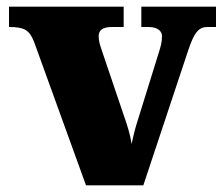

<svg xmlns="http://www.w3.org/2000/svg" viewBox="-20 -556 668 576"><path d="M82 -431 238 0H410L545 -406C563 -460 577 -475 602 -475H628V-536H404V-475H425C455 -475 466 -461 466 -448C466 -429 462 -416 456 -397L392 -191C386 -173 380 -149 375 -124C370 -155 362 -180 349 -217L285 -406C281 -418 276 -432 276 -447C276 -465 287 -475 316 -475H351V-536H7V-475C53 -475 68 -466 82 -431Z"/></svg>

Font: Noto Serif Thai Black
Style: Regular
Weight: 900
Designer: Monotype Design Team
Foundry: Monotype Imaging Inc.
Version: Version 2.002